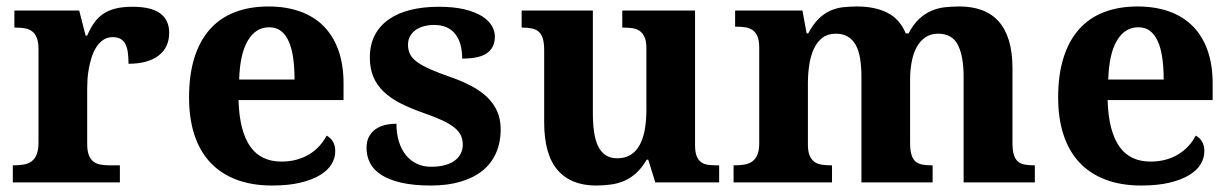

<svg xmlns="http://www.w3.org/2000/svg" viewBox="-20 -569 3845 599"><path d="M354 0H20V-53.2H22.9Q40 -53.2 54.2 -55.7Q68.4 -58.1 78.6 -65.7Q88.9 -73.2 94.5 -87.4Q100.1 -101.6 100.1 -125V-415Q100.1 -437 95 -450.4Q89.8 -463.9 80.3 -471.2Q70.8 -478.5 57.6 -480.7Q44.4 -482.9 27.8 -482.9H24.9V-536.1H227.1L247.1 -458H252Q261.7 -480.5 273.4 -497.3Q285.2 -514.2 301.5 -525.4Q317.9 -536.6 340.1 -542.2Q362.3 -547.9 393.1 -547.9Q452.1 -547.9 480 -527.1Q507.8 -506.3 507.8 -466.8Q507.8 -420.9 474.6 -395.5Q441.4 -370.1 380.9 -370.1Q380.9 -390.6 378.7 -406.2Q376.5 -421.9 370.8 -432.1Q365.2 -442.4 355.7 -447.8Q346.2 -453.1 332 -453.1Q314.5 -453.1 301.8 -444.3Q289.1 -435.5 280.3 -421.6Q271.5 -407.7 265.9 -390.1Q260.3 -372.6 257.1 -354.7Q253.9 -336.9 252.9 -320.8Q252 -304.7 252 -293V-120.1Q252 -98.1 257.3 -84.7Q262.7 -71.3 272 -64.5Q281.2 -57.6 294.2 -55.4Q307.1 -53.2 321.8 -53.2H354Z M819.8 -483.9Q777.8 -483.9 753.2 -442.4Q728.5 -400.9 726.1 -320.8H898.9Q898.9 -358.9 894.5 -389.2Q890.1 -419.4 880.6 -440.4Q871.1 -461.4 856.2 -472.7Q841.3 -483.9 819.8 -483.9ZM829.1 9.8Q765.6 9.8 717 -8.8Q668.5 -27.3 635.7 -62.5Q603 -97.7 586.4 -148.7Q569.8 -199.7 569.8 -265.1Q569.8 -335.4 586.4 -388.7Q603 -441.9 634.8 -477.5Q666.5 -513.2 712.6 -531Q758.8 -548.8 817.9 -548.8Q872.1 -548.8 915.5 -533.4Q959 -518.1 989.3 -487.8Q1019.5 -457.5 1035.6 -412.6Q1051.8 -367.7 1051.8 -308.1V-256.8H724.1Q725.6 -206.5 735.1 -170.4Q744.6 -134.3 761.5 -110.8Q778.3 -87.4 802.5 -76.2Q826.7 -64.9 857.9 -64.9Q883.8 -64.9 905.8 -71Q927.7 -77.1 945.6 -88.1Q963.4 -99.1 976.8 -114Q990.2 -128.9 999 -146Q1025.9 -131.3 1025.9 -97.2Q1025.9 -75.7 1014.2 -56.4Q1002.4 -37.1 978 -22.5Q953.6 -7.8 916.7 1Q879.9 9.8 829.1 9.8Z M1324.7 9.8Q1270.5 9.8 1232.2 1Q1193.8 -7.8 1169.7 -23.4Q1145.5 -39.1 1134.5 -60.5Q1123.5 -82 1123.5 -106.9Q1123.5 -131.3 1133.1 -146.2Q1142.6 -161.1 1157 -169.4Q1171.4 -177.7 1187.5 -180.4Q1203.6 -183.1 1216.8 -183.1Q1216.8 -151.9 1224.6 -127Q1232.4 -102.1 1246.6 -84.7Q1260.7 -67.4 1280.5 -58.1Q1300.3 -48.8 1324.7 -48.8Q1350.6 -48.8 1369.4 -54.2Q1388.2 -59.6 1400.1 -69.1Q1412.1 -78.6 1418 -91.1Q1423.8 -103.5 1423.8 -117.2Q1423.8 -133.8 1417.7 -146.7Q1411.6 -159.7 1397.5 -171.1Q1383.3 -182.6 1359.6 -193.6Q1335.9 -204.6 1300.8 -216.8Q1260.3 -231 1229.2 -246.8Q1198.2 -262.7 1177 -283Q1155.8 -303.2 1144.8 -329.3Q1133.8 -355.5 1133.8 -389.2Q1133.8 -429.2 1149.2 -459Q1164.6 -488.8 1192.9 -508.5Q1221.2 -528.3 1260.7 -538.1Q1300.3 -547.9 1348.6 -547.9Q1396 -547.9 1429.2 -539.8Q1462.4 -531.7 1483.4 -518.6Q1504.4 -505.4 1514.2 -488.8Q1523.9 -472.2 1523.9 -455.1Q1523.9 -421.4 1500.2 -403.8Q1476.6 -386.2 1421.9 -386.2Q1421.9 -436 1399.7 -463.6Q1377.4 -491.2 1334 -491.2Q1317.9 -491.2 1303 -487.3Q1288.1 -483.4 1277.1 -475.6Q1266.1 -467.8 1259.5 -456.3Q1252.9 -444.8 1252.9 -429.2Q1252.9 -413.1 1259 -400.4Q1265.1 -387.7 1280.5 -376.2Q1295.9 -364.7 1322.3 -353Q1348.6 -341.3 1389.6 -327.1Q1422.9 -315.4 1450.9 -300.5Q1479 -285.6 1499.3 -266.4Q1519.5 -247.1 1530.8 -222.4Q1542 -197.8 1542 -166Q1542 -124.5 1527.6 -91.8Q1513.2 -59.1 1485.4 -36.6Q1457.5 -14.2 1417 -2.2Q1376.5 9.8 1324.7 9.8Z M2024.4 0 2002.4 -70.8H1997.6Q1982.4 -44.9 1964.8 -29.1Q1947.3 -13.2 1927.2 -4.6Q1907.2 3.9 1885 6.8Q1862.8 9.8 1839.4 9.8Q1761.2 9.8 1719.5 -38.6Q1677.7 -86.9 1677.7 -188V-412.1Q1677.7 -434.1 1673.8 -447.8Q1669.9 -461.4 1661.6 -469.2Q1653.3 -477.1 1640.4 -480Q1627.4 -482.9 1609.4 -482.9H1607.4V-536.1H1829.6V-215.8Q1829.6 -183.6 1833.3 -157.7Q1836.9 -131.8 1845.7 -113.5Q1854.5 -95.2 1869.1 -85.2Q1883.8 -75.2 1905.8 -75.2Q1929.7 -75.2 1947 -85.7Q1964.4 -96.2 1975.3 -116Q1986.3 -135.7 1991.5 -163.8Q1996.6 -191.9 1996.6 -227.1V-418.9Q1996.6 -440.9 1990.7 -453.6Q1984.9 -466.3 1975.1 -472.9Q1965.3 -479.5 1952.1 -481.2Q1939 -482.9 1924.3 -482.9H1921.4V-536.1H2148.4V-116.2Q2148.4 -94.2 2153.6 -81.8Q2158.7 -69.3 2167.5 -63Q2176.3 -56.6 2188.5 -54.9Q2200.7 -53.2 2215.3 -53.2H2223.6V0Z M2667.5 0V-329.1Q2667.5 -361.3 2663.3 -386.5Q2659.2 -411.6 2649.7 -428.7Q2640.1 -445.8 2624.8 -454.8Q2609.4 -463.9 2587.4 -463.9Q2562.5 -463.9 2545.9 -451.2Q2529.3 -438.5 2519.3 -417.2Q2509.3 -396 2504.9 -367.9Q2500.5 -339.8 2500.5 -309.1V-118.2Q2500.5 -97.2 2505.6 -84.5Q2510.7 -71.8 2520 -64.7Q2529.3 -57.6 2542.7 -55.4Q2556.2 -53.2 2572.8 -53.2H2575.7V0H2268.6V-53.2H2270.5Q2287.6 -53.2 2301.8 -55.4Q2315.9 -57.6 2326.4 -64.9Q2336.9 -72.3 2342.8 -85.9Q2348.6 -99.6 2348.6 -122.1V-420.9Q2348.6 -441.9 2343.5 -454.6Q2338.4 -467.3 2328.9 -474.4Q2319.3 -481.4 2306.2 -483.6Q2293 -485.8 2276.4 -485.8H2273.4V-536.1H2483.4L2496.6 -464.8H2501.5Q2516.6 -493.2 2533.4 -509.8Q2550.3 -526.4 2569.3 -535.2Q2588.4 -543.9 2609.6 -546.4Q2630.9 -548.8 2654.3 -548.8Q2709.5 -548.8 2748.5 -529.1Q2787.6 -509.3 2805.7 -464.8H2814.5Q2829.6 -493.2 2847.4 -509.8Q2865.2 -526.4 2885.5 -535.2Q2905.8 -543.9 2928 -546.4Q2950.2 -548.8 2973.6 -548.8Q3012.2 -548.8 3043 -537.6Q3073.7 -526.4 3095 -502.9Q3116.2 -479.5 3127.4 -443.1Q3138.7 -406.7 3138.7 -356V-124Q3138.7 -100.6 3142.8 -86.7Q3147 -72.8 3155.3 -65.4Q3163.6 -58.1 3176.3 -55.7Q3189 -53.2 3205.6 -53.2H3208.5V0H2986.3V-329.1Q2986.3 -393.6 2968.5 -428.7Q2950.7 -463.9 2906.7 -463.9Q2883.3 -463.9 2866.7 -452.4Q2850.1 -440.9 2839.6 -421.4Q2829.1 -401.9 2824.2 -375.7Q2819.3 -349.6 2819.3 -320.8V-124Q2819.3 -100.6 2823.5 -86.7Q2827.6 -72.8 2835.9 -65.4Q2844.2 -58.1 2856.9 -55.7Q2869.6 -53.2 2886.7 -53.2H2889.6V0Z M3531.2 -483.9Q3489.3 -483.9 3464.6 -442.4Q3439.9 -400.9 3437.5 -320.8H3610.4Q3610.4 -358.9 3606 -389.2Q3601.6 -419.4 3592 -440.4Q3582.5 -461.4 3567.6 -472.7Q3552.7 -483.9 3531.2 -483.9ZM3540.5 9.8Q3477.1 9.8 3428.5 -8.8Q3379.9 -27.3 3347.2 -62.5Q3314.5 -97.7 3297.9 -148.7Q3281.2 -199.7 3281.2 -265.1Q3281.2 -335.4 3297.9 -388.7Q3314.5 -441.9 3346.2 -477.5Q3377.9 -513.2 3424.1 -531Q3470.2 -548.8 3529.3 -548.8Q3583.5 -548.8 3627 -533.4Q3670.4 -518.1 3700.7 -487.8Q3731 -457.5 3747.1 -412.6Q3763.2 -367.7 3763.2 -308.1V-256.8H3435.5Q3437 -206.5 3446.5 -170.4Q3456.1 -134.3 3472.9 -110.8Q3489.7 -87.4 3513.9 -76.2Q3538.1 -64.9 3569.3 -64.9Q3595.2 -64.9 3617.2 -71Q3639.2 -77.1 3657 -88.1Q3674.8 -99.1 3688.2 -114Q3701.7 -128.9 3710.4 -146Q3737.3 -131.3 3737.3 -97.2Q3737.3 -75.7 3725.6 -56.4Q3713.9 -37.1 3689.5 -22.5Q3665 -7.8 3628.2 1Q3591.3 9.8 3540.5 9.8Z"/></svg>

Font: Sahl Naskh
Style: Bold
Weight: 700
Designer: Pascal Zoghbi
Version: Version 1.001